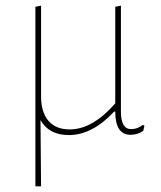

<svg xmlns="http://www.w3.org/2000/svg" viewBox="-20 -473 567 678"><path d="M105 185V-449L125 -453V-133Q125 -77 151 -46.5Q177 -16 226 -16Q307 -16 387 -108V-449L407 -453V-79Q407 -17 443 -17Q466 -17 484 -32L490 -29L486 -11Q466 3 441 3Q387 3 387 -79H383Q306 4 223 4Q153 4 123 -49L125 185Z"/></svg>

Font: Alegreya Sans SC Thin
Style: Regular
Weight: 100
Designer: Juan Pablo del Peral
Foundry: Huerta Tipografica
Version: Version 2.007